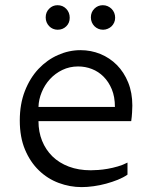

<svg xmlns="http://www.w3.org/2000/svg" viewBox="-20 -724 600 753"><path d="M480 -39.1Q463.9 -27.8 442.1 -19Q420.4 -10.3 396.2 -3.7Q372.1 2.9 347.2 6.3Q322.3 9.8 300.3 9.8Q253.9 9.8 210.2 -6.6Q166.5 -22.9 132.6 -55.7Q98.6 -88.4 78.1 -137.2Q57.6 -186 57.6 -251.5Q57.6 -315.9 77.6 -367.2Q97.7 -418.5 131.1 -453.9Q164.6 -489.3 207.5 -508.3Q250.5 -527.3 295.9 -527.3Q336.9 -527.3 373.8 -512.2Q410.6 -497.1 438.5 -469Q466.3 -440.9 482.7 -400.6Q499 -360.4 499 -310.1Q499 -299.8 498 -283Q497.1 -266.1 494.6 -249H130.9Q130.9 -207 145 -171.9Q159.2 -136.7 185.5 -110.8Q211.9 -85 250 -70.6Q288.1 -56.2 335.9 -56.2Q348.1 -56.2 365.5 -57.4Q382.8 -58.6 402.3 -62Q421.9 -65.4 442.1 -71.3Q462.4 -77.1 480 -86.4ZM430.7 -304.7Q430.7 -344.2 418.5 -373.8Q406.2 -403.3 386.2 -423.3Q366.2 -443.4 340.3 -453.4Q314.5 -463.4 286.6 -463.4Q252.9 -463.4 224.6 -449.7Q196.3 -436 175.8 -413.6Q155.3 -391.1 143.6 -362.5Q131.8 -334 130.9 -304.7ZM159.2 -655.8Q159.2 -676.3 172.9 -689.9Q186.5 -703.6 205.6 -703.6Q226.1 -703.6 239.7 -689.5Q253.4 -675.3 253.4 -654.3Q253.4 -633.8 239.7 -620.6Q226.1 -607.4 206.1 -607.4Q196.3 -607.4 187.7 -611.1Q179.2 -614.7 172.9 -621.3Q166.5 -627.9 162.8 -636.7Q159.2 -645.5 159.2 -655.8ZM336.4 -655.8Q336.4 -676.3 350.1 -689.9Q363.8 -703.6 383.3 -703.6Q393.6 -703.6 402.3 -699.7Q411.1 -695.8 417.7 -689.2Q424.3 -682.6 428 -673.6Q431.6 -664.6 431.6 -654.3Q431.6 -644 427.7 -635.5Q423.8 -627 417.5 -620.8Q411.1 -614.7 402.3 -611.1Q393.6 -607.4 384.3 -607.4Q374 -607.4 365.5 -611.1Q356.9 -614.7 350.3 -621.3Q343.8 -627.9 340.1 -636.7Q336.4 -645.5 336.4 -655.8Z"/></svg>

Font: Proza Libre
Style: Light
Weight: 300
Designer: Jasper de Waard
Foundry: Jasper de Waard
Version: Version 1.000; ttfautohint (v1.4.1.8-43bc)